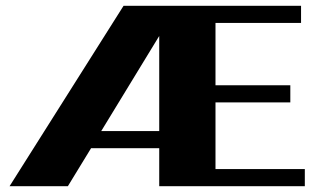

<svg xmlns="http://www.w3.org/2000/svg" viewBox="-20 -642 1112 662"><path d="M529 -190V-518L329 -190ZM723 -59H1031V0H529V-131H294L214 0H13L406 -622H1018V-563H723V-348H981V-289H723Z"/></svg>

Font: Sarpanch ExtraBold
Style: Regular
Weight: 800
Designer: Manushi Parikh (Devanagari and Latin), Jyotish Sonowal (Devanagari)
Foundry: Indian Type Foundry
Version: Version 2.004;PS 1.0;hotconv 1.0.78;makeotf.lib2.5.61930; tt